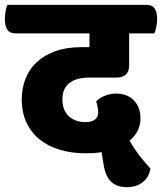

<svg xmlns="http://www.w3.org/2000/svg" viewBox="-60 -640 670 794"><path d="M198 -229Q198 -184 224.5 -159.5Q251 -135 293 -135Q318 -135 332 -145Q346 -155 346 -175Q346 -186 343.5 -198.5Q341 -211 338 -221Q351 -235 373.5 -244Q396 -253 420 -253Q467 -253 494 -224.5Q521 -196 521 -150Q521 -97 476 -58Q498 -20 520 7.5Q542 35 562 57Q556 94 529.5 114Q503 134 465 134Q424 134 400.5 112.5Q377 91 369 44L360 -11Q345 -8 328.5 -7Q312 -6 294 -6Q238 -6 189.5 -20Q141 -34 105.5 -62Q70 -90 50 -132Q30 -174 30 -230Q30 -275 45.5 -314.5Q61 -354 92 -383Q123 -412 169.5 -428.5Q216 -445 277 -445H310V-502H5Q-20 -502 -30 -517.5Q-40 -533 -40 -563Q-40 -575 -37 -593Q-34 -611 -29 -620H545Q569 -620 579.5 -605Q590 -590 590 -561Q590 -548 586.5 -529.5Q583 -511 578 -502H474V-369Q474 -319 419 -319H307Q256 -319 227 -296.5Q198 -274 198 -229Z"/></svg>

Font: Baloo
Style: Regular
Weight: 400
Designer: Sarang Kulkarni and Ek Type
Foundry: Ek Type
Version: Version 1.100;PS 1.000;hotconv 1.0.88;makeotf.lib2.5.647800;